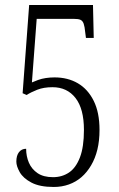

<svg xmlns="http://www.w3.org/2000/svg" viewBox="-20 -734 474 764"><path d="M194 10Q138 10 105 -7.5Q72 -25 58.5 -49Q45 -73 45 -91Q45 -115 55.5 -128.5Q66 -142 84 -142Q84 -112 95 -86.5Q106 -61 129.5 -45Q153 -29 191 -29Q227 -29 254.5 -47.5Q282 -66 298 -107.5Q314 -149 314 -217Q314 -301 280.5 -344Q247 -387 189 -387Q154 -387 128.5 -377Q103 -367 86 -356L70 -363L96 -714H350L353 -583H322L319 -606Q317 -628 313 -639.5Q309 -651 300.5 -655Q292 -659 273 -659H126L107 -406Q118 -411 132 -416Q146 -421 162.5 -423.5Q179 -426 197 -426Q250 -426 290 -402.5Q330 -379 353 -332.5Q376 -286 376 -217Q376 -174 367.5 -139Q359 -104 342.5 -76Q326 -48 304 -29Q282 -10 254 0Q226 10 194 10Z"/></svg>

Font: Noto Serif Khmer ExtraCondensed Light
Style: Regular
Weight: 300
Width: 2
Designer: Danh Hong and the Monotype Design Team
Foundry: Monotype Imaging Inc.
Version: Version 2.004